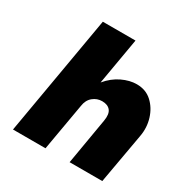

<svg xmlns="http://www.w3.org/2000/svg" viewBox="-161 -836 943 972"><g transform="rotate(30 311.0 -350.0)"><path d="M421 -270Q428 -311 412.5 -330.5Q397 -350 364 -350Q334 -350 310.5 -330.5Q287 -311 282 -275L234 0H44L165 -700H356L309 -428Q344 -470 388 -491Q432 -512 473 -512Q526 -512 561.5 -479.5Q597 -447 612.5 -397Q628 -347 618 -293L566 0H375Z"/></g></svg>

Font: Overused Grotesk Black
Style: Italic
Weight: 900
Italic angle: -10°
Version: Version 0.003